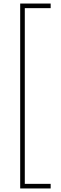

<svg xmlns="http://www.w3.org/2000/svg" viewBox="-20 -820 347 1084"><path d="M94 244V-800H266V-774H120V218H266V244Z"/></svg>

Font: Noto Sans Tamil Thin
Style: Regular
Weight: 100
Designer: Jelle Bosma - Monotype Design Team
Foundry: Monotype Imaging Inc.
Version: Version 2.004; ttfautohint (v1.8.4.7-5d5b)